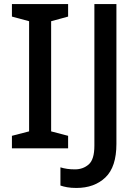

<svg xmlns="http://www.w3.org/2000/svg" viewBox="-20 -734 684 950"><path d="M317 0H39V-62L124 -84V-629L39 -652V-714H317V-652L233 -629V-84L317 -62ZM358 196Q332 196 312.5 192.5Q293 189 279 184V94Q295 99 312.5 101.5Q330 104 351 104Q391 104 419 79.5Q447 55 447 -13V-714H556V-22Q556 92 501.5 144Q447 196 358 196Z"/></svg>

Font: Noto Sans Lao Looped Medium
Style: Regular
Weight: 500
Designer: Mark Frömberg, Ben Mitchell
Foundry: The Fontpad Ltd
Version: Version 1.002; ttfautohint (v1.8.4.7-5d5b)